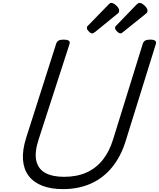

<svg xmlns="http://www.w3.org/2000/svg" viewBox="-20 -1289 1099 1328"><path d="M415 19Q332 19 272 -4.5Q212 -28 178 -73Q144 -118 139 -184Q134 -250 161 -336L369 -988Q374 -1002 385.5 -1008.5Q397 -1015 421 -1015Q444 -1015 455 -1008Q466 -1001 461 -985L247 -324Q218 -235 231 -177.5Q244 -120 293.5 -93Q343 -66 423 -66Q511 -66 577.5 -95.5Q644 -125 690 -182.5Q736 -240 762 -324L968 -988Q973 -1002 984.5 -1008.5Q996 -1015 1019 -1015Q1067 -1015 1058 -985L849 -313Q815 -204 753.5 -130Q692 -56 607 -18.5Q522 19 415 19ZM618 -1058Q607 -1058 594 -1071.5Q581 -1085 581 -1095Q581 -1099 582 -1103Q583 -1107 590 -1113L731 -1258Q736 -1263 740 -1266Q744 -1269 750 -1269Q760 -1269 773 -1260Q786 -1251 795 -1239Q804 -1227 804 -1217Q804 -1209 802 -1204Q800 -1199 789 -1191L638 -1068Q632 -1064 627 -1061Q622 -1058 618 -1058ZM814 -1058Q803 -1058 789.5 -1071.5Q776 -1085 776 -1095Q776 -1099 777 -1103Q778 -1107 785 -1113L925 -1258Q931 -1263 935.5 -1266Q940 -1269 946 -1269Q956 -1269 968.5 -1260Q981 -1251 990.5 -1239Q1000 -1227 1000 -1217Q1000 -1209 998 -1204Q996 -1199 985 -1191L832 -1068Q827 -1064 822.5 -1061Q818 -1058 814 -1058Z"/></svg>

Font: Playwrite AU VIC
Style: Regular
Weight: 400
Designer: Veronika Burian, José Scaglione
Foundry: TypeTogether
Version: Version 1.002